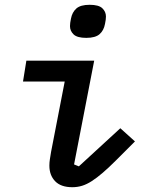

<svg xmlns="http://www.w3.org/2000/svg" viewBox="-20 -769 640 801"><path d="M340 -611Q302 -611 287 -625.5Q272 -640 272 -660Q272 -666 273 -674Q274 -682 276 -691Q281 -718 298.5 -733.5Q316 -749 354 -749Q392 -749 407 -734.5Q422 -720 422 -700Q422 -694 421 -686Q420 -678 418 -669Q413 -642 395.5 -626.5Q378 -611 340 -611ZM282 12Q234 12 210 -13Q186 -38 186 -78Q186 -91 188 -104Q190 -117 193 -135L250 -429H76L90 -516H373L289 -83L309 -75L482 -234L543 -179L465 -101Q434 -70 409 -48.5Q384 -27 363 -13.5Q342 0 322.5 6Q303 12 282 12Z"/></svg>

Font: IBM Plex Mono Medm
Style: Italic
Weight: 500
Italic angle: -9°
Monospace: yes
Designer: Mike Abbink, Paul van der Laan, Pieter van Rosmalen
Foundry: Bold Monday
Version: Version 2.3